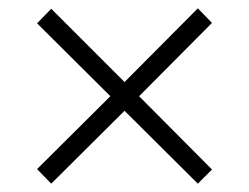

<svg xmlns="http://www.w3.org/2000/svg" viewBox="-20 -589 599 461"><path d="M103 -148 69 -183 245 -358 69 -533 103 -568 279 -392 455 -569 489 -534 314 -358 489 -182 455 -148 279 -323Z"/></svg>

Font: Noto Serif Tibetan Light
Style: Regular
Weight: 300
Version: Version 2.103